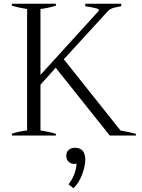

<svg xmlns="http://www.w3.org/2000/svg" viewBox="-20 -720 753 1020"><path d="M43 -10Q84 -23 124 -27V-672Q78 -679 43 -690V-700H277V-690Q240 -678 195 -672V-322L507 -665Q504 -672 494 -675Q484 -678 472.5 -680Q461 -682 458 -683Q439 -685 433 -687V-700H624V-687Q616 -685 602 -682.5Q588 -680 576.5 -676Q565 -672 556 -664L319 -405L620 -27Q678 -16 702 -9V0H563L276 -360L195 -270V-27Q242 -20 277 -9V0H43ZM344 259Q362 237 373.5 208Q385 179 387 149Q379 151 375 151Q357 151 344.5 139Q332 127 332 108Q332 87 345.5 76Q359 65 378 65Q406 65 419.5 81.5Q433 98 433 127Q433 164 415.5 209Q398 254 370 280Z"/></svg>

Font: Trirong Light
Style: Regular
Weight: 300
Designer: Katatrad Team
Foundry: CadsonDemak
Version: Version 1.001